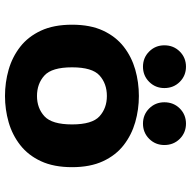

<svg xmlns="http://www.w3.org/2000/svg" viewBox="-18 -718 747 750"><g transform="rotate(90 355.0 -342.5)"><path d="M354.5 11Q301.5 11 251.8 -3.2Q202 -17.5 162.2 -48.5Q122.5 -79.5 99.2 -129.5Q76 -179.5 76 -251Q76 -322.5 99.2 -372.2Q122.5 -422 162 -452.8Q201.5 -483.5 251.2 -497.8Q301 -512 354.5 -512Q407 -512 456.8 -497.8Q506.5 -483.5 546.2 -452.8Q586 -422 609.2 -372Q632.5 -322 632.5 -251Q632.5 -179.5 609.2 -129.5Q586 -79.5 546.2 -48.5Q506.5 -17.5 456.8 -3.2Q407 11 354.5 11ZM354.5 -114Q402 -114 433.8 -143.2Q465.5 -172.5 465.5 -251Q465.5 -329.5 433.8 -358.2Q402 -387 354.5 -387Q306 -387 274.2 -358.2Q242.5 -329.5 242.5 -251Q242.5 -172 274.5 -143Q306.5 -114 354.5 -114ZM240 -528Q205 -528 180.8 -552.2Q156.5 -576.5 156.5 -611.5Q156.5 -647.5 180.8 -671.8Q205 -696 240 -696Q275 -696 299.2 -671.8Q323.5 -647.5 323.5 -611.5Q323.5 -576.5 299.2 -552.2Q275 -528 240 -528ZM462.5 -528Q427.5 -528 403.2 -552.2Q379 -576.5 379 -611.5Q379 -647.5 403.2 -671.8Q427.5 -696 462.5 -696Q497.5 -696 521.8 -671.8Q546 -647.5 546 -611.5Q546 -576.5 521.8 -552.2Q497.5 -528 462.5 -528Z"/></g></svg>

Font: League Mono
Style: Bold
Weight: 700
Width: 6
Designer: Tyler Finck
Foundry: The League of Moveable Type / Tyler Finck
Version: Version 2.300;RELEASE